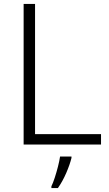

<svg xmlns="http://www.w3.org/2000/svg" viewBox="-20 -734 555 975"><path d="M100 0V-714H158V-53H493V0ZM343 68Q335 101 316.5 144Q298 187 274 221H241V212Q249 196 258 168.5Q267 141 274.5 111.5Q282 82 285 61H343Z"/></svg>

Font: Noto Sans Lao Looped Light
Style: Regular
Weight: 300
Designer: Mark Frömberg, Ben Mitchell
Foundry: The Fontpad Ltd
Version: Version 1.002; ttfautohint (v1.8.4.7-5d5b)